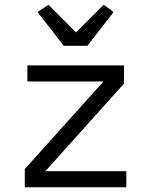

<svg xmlns="http://www.w3.org/2000/svg" viewBox="-20 -793 640 813"><path d="M250 -599 139 -742 185 -773 302 -656 419 -773 461 -742 350 -599ZM85 0V-77L418 -448H96V-516H505V-439L172 -68H515V0Z"/></svg>

Font: PlemolJP35 Console
Style: Regular
Weight: 400
Version: v2.0.3; ttfautohint (v1.8.4.7-5d5b-dirty) -l 6 -r 45 -G 200 